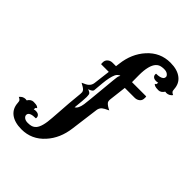

<svg xmlns="http://www.w3.org/2000/svg" viewBox="-522 -994 1394 1394"><g transform="rotate(45 174.5 -297.0)"><path d="M-158.7 81.1Q-141.1 52.7 -115 52.7Q-88.9 52.7 -77.4 57.9Q-65.9 63 -65.4 68.8Q-75.7 69.8 -75.7 83Q-75.7 86.4 -76.2 89.8V90.8Q-68.4 87.9 -58.1 87.9Q-47.9 87.9 -40.3 90.1Q-32.7 92.3 -27.3 97.2Q-15.6 107.9 -19 126Q-82.5 126 -86.4 154.3Q-88.4 168.9 -75 180.2Q-61.5 191.4 -37.8 191.4Q-14.2 191.4 0.7 186.3Q15.6 181.2 27.3 168.5Q56.6 136.7 62.5 40L67.4 -27.8Q74.2 -134.3 80.1 -186.3Q85.9 -238.3 84.2 -246.3Q82.5 -254.4 77.1 -261.7Q66.9 -273.9 32.7 -291.5Q68.4 -306.6 79.1 -316.4Q97.7 -332.5 100.6 -356L116.7 -486.8H38.1Q36.6 -489.3 36.6 -500L37.1 -512.2Q39.6 -530.3 54.4 -541.7Q69.3 -553.2 90.3 -553.2H124.5L128.4 -583Q141.6 -695.3 210 -771.5Q281.7 -851.1 386.2 -851.1Q458.5 -851.1 499.5 -818.4Q538.1 -788.1 541 -733.4Q541.5 -716.3 548.1 -709.5Q554.7 -702.6 566.4 -697.8Q547.9 -673.8 520 -673.8Q514.2 -673.8 508.3 -675.3Q490.7 -647 464.6 -647Q438.5 -647 427 -652.1Q415.5 -657.2 415 -663.1Q425.3 -664.1 425.3 -677.2Q425.3 -680.7 425.8 -684.1V-685.1Q418 -682.1 407.5 -682.1Q397 -682.1 389.6 -684.3Q382.3 -686.5 377 -691.4Q365.2 -702.1 368.7 -720.2Q412.1 -720.2 429.2 -735.8Q435.1 -741.2 436.5 -752.2Q438 -763.2 424.6 -774.4Q411.1 -785.6 387.5 -785.6Q363.8 -785.6 348.9 -780.5Q334 -775.4 322.3 -762.7Q288.1 -724.6 288.1 -625L288.6 -553.2H434.6Q437.5 -545.9 435.3 -527.3Q433.1 -508.8 417.7 -497.8Q402.3 -486.8 382.3 -486.8H281.2L265.6 -356Q262.7 -332.5 271.5 -322.3Q285.2 -306.6 316.9 -291.5Q278.8 -273.9 268.1 -264.2Q252.4 -249.5 249.5 -227.5L221.2 -11.2Q207 102.5 139.6 176.8Q67.9 256.8 -36.6 256.8Q-108.9 256.8 -149.9 224.6Q-188.5 193.8 -191.4 139.2Q-191.9 122.1 -198.5 115.2Q-205.1 108.4 -216.8 103.5Q-198.2 79.6 -170.4 79.6Q-164.6 79.6 -158.7 81.1ZM123 -129.4Q147.9 -143.1 155.8 -194.3Q158.7 -213.9 162.6 -254.9L169.9 -331.1Q185.5 -502.9 188.7 -510Q191.9 -517.1 192.9 -518.3Q193.8 -519.5 195.3 -527.3Q173.8 -517.6 165 -498.5Q148.9 -463.4 142.6 -395L135.7 -316.9Q133.3 -303.2 99.6 -292Q127.9 -282.2 130.1 -269.5Q132.3 -256.8 132.3 -242.2Q132.3 -216.8 123 -129.4Z"/></g></svg>

Font: Rye
Style: Regular
Weight: 400
Designer: Nicole Fally
Foundry: Nicole Fally
Version: Version 1.001